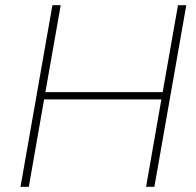

<svg xmlns="http://www.w3.org/2000/svg" viewBox="-20 -720 756 740"><path d="M182 -700H214L155 -365H607L666 -700H698L575 0H543L602 -337H150L91 0H59Z"/></svg>

Font: KoHo ExtraLight
Style: Italic
Weight: 275
Italic angle: -10°
Version: Version 1.000; ttfautohint (v1.6)